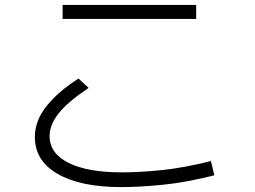

<svg xmlns="http://www.w3.org/2000/svg" viewBox="-20 -731 1040 782"><path d="M779 -711V-654H235V-711ZM839 -75 853 -17Q738 12 643.5 21.5Q549 31 474 31Q308 31 215 -22.5Q122 -76 122 -173Q122 -240 170.5 -300Q219 -360 300 -411L341 -373Q257 -317 219.5 -270Q182 -223 182 -177Q182 -106 259.5 -67.5Q337 -29 475 -29Q547 -29 637 -38Q727 -47 839 -75Z"/></svg>

Font: Murecho Light
Style: Regular
Weight: 300
Designer: Neil Summerour
Foundry: Positype
Version: Version 1.010; ttfautohint (v1.8.3)